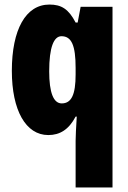

<svg xmlns="http://www.w3.org/2000/svg" viewBox="-20 -583 564 843"><path d="M312 35V240H474V-553H334L321 -484H312C281 -544 249 -563 197 -563C93 -563 32 -453 32 -272C32 -99 93 10 192 10C243 10 282 -14 312 -71H317C314 -21 312 14 312 35ZM251 -129C215 -129 196 -176 196 -270C196 -375 216 -424 250 -424C294 -424 312 -384 312 -285V-256C312 -168 294 -129 251 -129Z"/></svg>

Font: Noto Sans Myanmar ExtraCondensed Black
Style: Regular
Weight: 900
Width: 2
Designer: Monotype Design Team
Foundry: Monotype Imaging Inc.
Version: Version 2.107